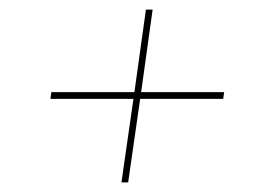

<svg xmlns="http://www.w3.org/2000/svg" viewBox="-20 -431 583 400"><path d="M233 -51H247L272 -225H445L447 -239H274L298 -411H284L260 -239H87L85 -225H258Z"/></svg>

Font: Josefin Slab Thin
Style: Italic
Weight: 100
Italic angle: -12°
Designer: Santiago Orozco
Foundry: Typemade
Version: Version 2.000